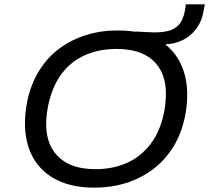

<svg xmlns="http://www.w3.org/2000/svg" viewBox="-20 -854 962 883"><path d="M414 9Q294 9 216.5 -40.5Q139 -90 110.5 -179Q82 -268 105 -387Q122 -468 160.5 -529.5Q199 -591 254 -631.5Q309 -672 376.5 -693Q444 -714 521 -714Q644 -714 720 -664.5Q796 -615 825 -526Q854 -437 831 -319Q814 -237 775 -175.5Q736 -114 681 -73.5Q626 -33 558.5 -12Q491 9 414 9ZM419 -76Q499 -76 563 -104.5Q627 -133 671.5 -190.5Q716 -248 734 -335Q762 -477 704.5 -553Q647 -629 516 -629Q437 -629 372.5 -601Q308 -573 264.5 -516Q221 -459 202 -371Q173 -230 231 -153Q289 -76 419 -76ZM647 -650 602 -709Q629 -708 652 -706.5Q675 -705 691 -705Q742 -705 770.5 -717.5Q799 -730 813 -754.5Q827 -779 832 -815L835 -834H922L916 -802Q909 -758 883.5 -723Q858 -688 819 -669Q780 -650 731 -650Z"/></svg>

Font: Nunito Sans 7pt SemiExpanded
Style: Italic
Weight: 400
Width: 6
Italic angle: -9°
Designer: Vernon Adams
Foundry: Vernon Adams
Version: Version 3.101;gftools[0.9.27]